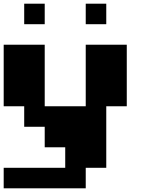

<svg xmlns="http://www.w3.org/2000/svg" viewBox="-20 -1020 818 1040"><path d="M666.7 -777.8V-444.4H555.6V-111.1H444.4V0H0V-111.1H333.3V-222.2H222.2V-333.3H111.1V-444.4H0V-777.8H222.2V-444.4H444.4V-777.8ZM222.2 -888.9H111.1V-1000H222.2ZM555.6 -888.9H444.4V-1000H555.6Z"/></svg>

Font: Pixeloid Sans
Style: Bold
Weight: 700
Monospace: yes
Designer: GGBot
Version: 0.3